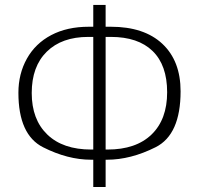

<svg xmlns="http://www.w3.org/2000/svg" viewBox="-20 -744 802 774"><path d="M356 -595.2H335.9Q229 -595.2 168.5 -535.6Q107.9 -476.1 107.9 -369.1Q107.9 -262.2 170.7 -201.7Q233.4 -141.1 348.1 -141.1H356ZM405.8 -141.1H413.1Q528.3 -141.1 591.1 -201.9Q653.8 -262.7 653.8 -372.1Q653.8 -481.4 595.2 -538.3Q536.6 -595.2 426.8 -595.2H405.8ZM356 -724.1H405.8V-636.2H426.8Q561 -636.2 634.5 -567.4Q708 -498.5 708 -376Q708 -201.2 607.4 -150.6Q506.8 -100.1 411.1 -100.1H405.8V9.8H356V-100.1H347.2Q252.9 -100.1 153.6 -150.4Q54.2 -200.7 54.2 -370.1Q54.2 -446.3 88.4 -507.6Q122.6 -568.8 186.5 -602.5Q250.5 -636.2 337.9 -636.2H356Z"/></svg>

Font: OpenSans-Light
Style: Regular
Weight: 300
Foundry: Ascender Corporation
Version: Version 1.10